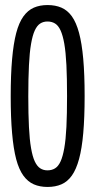

<svg xmlns="http://www.w3.org/2000/svg" viewBox="-20 -730 377 760"><path d="M167.9 -55.7Q185.1 -55.7 198 -63.7Q210.8 -71.6 219.7 -90.9Q228.5 -110.1 234.4 -143.4Q240.3 -176.7 242.9 -227.5Q245.4 -278.4 245.4 -349.8Q245.4 -421.1 242.9 -472.3Q240.3 -523.6 234.5 -557Q228.6 -590.4 219.7 -609.7Q210.8 -629 198 -636.9Q185.1 -644.9 167.9 -644.9Q151.6 -644.9 139.2 -636.9Q126.8 -629 117.8 -609.7Q108.8 -590.4 103 -556.6Q97.1 -522.7 94.6 -471.4Q92 -420.2 92 -349Q92 -277.5 94.6 -227.2Q97.1 -176.9 103 -143.4Q108.8 -109.8 117.8 -90.8Q126.8 -71.8 139.2 -63.8Q151.6 -55.7 167.9 -55.7ZM168.2 10Q137.6 10 113.9 -0.3Q90.2 -10.6 72.6 -34.7Q55 -58.9 44.1 -99.7Q33.3 -140.6 27.9 -202.4Q22.4 -264.2 22.4 -349Q22.4 -434.8 27.9 -496.1Q33.3 -557.5 44.1 -599Q55 -640.5 72.6 -665Q90.2 -689.4 113.9 -699.7Q137.6 -710 168.2 -710Q199.3 -710 223.2 -699.7Q247.1 -689.4 264.5 -665.3Q281.8 -641.1 292.9 -599.9Q304 -558.6 309.5 -497Q315 -435.4 315 -350.2Q315 -265 309.6 -203.6Q304.2 -142.1 293 -100.8Q281.8 -59.5 264.5 -35.1Q247.1 -10.7 223.2 -0.4Q199.3 10 168.2 10Z"/></svg>

Font: Georama ExtraCondensed Thin
Style: Regular
Weight: 100
Width: 2
Designer: Jean-Baptiste Levee
Foundry: Production Type
Version: Version 1.001